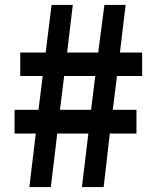

<svg xmlns="http://www.w3.org/2000/svg" viewBox="-20 -758 630 778"><path d="M99 0 125 -217H39V-313H136L153 -450H62V-545H165L189 -738H275L252 -545H378L403 -738H489L466 -545H556V-450H454L437 -313H533V-217H425L400 0H312L338 -217H212L186 0ZM223 -313H349L366 -450H240Z"/></svg>

Font: Noto Sans KR
Style: Bold
Weight: 700
Designer: Ryoko NISHIZUKA  (kana, bopomofo & ideographs); Paul D. Hunt (Latin, Greek & Cyrillic); Sandoll Communications , Soo-you
Foundry: Adobe
Version: Version 2.004-H2;hotconv 1.0.118;makeotfexe 2.5.65603